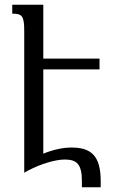

<svg xmlns="http://www.w3.org/2000/svg" viewBox="-20 -734 494 816"><path d="M284 -107C249 -107 209 -99 164 -81V-439H403V-485H164V-714H32V-676C75 -676 83 -666 83 -600V0L101 -10C155 -38 215 -56 256 -56C307 -56 328 -35 328 35V62H408V35C408 -73 366 -107 284 -107Z"/></svg>

Font: Noto Serif Armenian ExtraCondensed Medium
Style: Regular
Weight: 500
Width: 2
Designer: Monotype Design Team
Foundry: Monotype Imaging Inc.
Version: Version 2.008